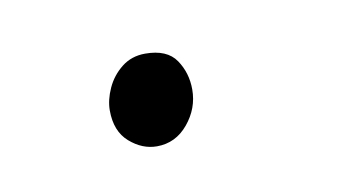

<svg xmlns="http://www.w3.org/2000/svg" viewBox="-29 -407 332 181"><g transform="rotate(-10 137.5 -317.0)"><path d="M111 -273Q97 -273 85 -283.5Q73 -294 73 -314Q73 -324 78 -335Q83 -346 92.5 -353.5Q102 -361 115 -361Q136 -361 144.5 -348.5Q153 -336 153 -320Q153 -302 141 -287.5Q129 -273 111 -273Z"/></g></svg>

Font: Playpen Sans ExtraLight
Style: Regular
Weight: 250
Designer: Laura Meseguer, Veronika Burian, José Scaglione
Foundry: TypeTogether
Version: Version 1.001